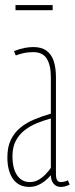

<svg xmlns="http://www.w3.org/2000/svg" viewBox="-20 -725 294 755"><path d="M9 -106Q9 -147 22.5 -175Q36 -203 59.5 -222.5Q83 -242 114 -255Q145 -268 180 -278V-421Q180 -468 164 -494Q148 -520 111 -520Q102 -520 91 -519Q80 -518 68 -515Q56 -512 42 -507L35 -524Q58 -533 76.5 -536.5Q95 -540 111 -540Q143 -540 162.5 -526Q182 -512 191 -485.5Q200 -459 200 -421V-41Q200 -23 205 -16Q210 -9 219 -9Q225 -9 232 -10.5Q239 -12 247 -16L254 1Q244 6 235.5 8Q227 10 219 10Q201 10 190.5 -3Q180 -16 180 -36Q169 -23 155.5 -12.5Q142 -2 127 4Q112 10 95 10Q75 10 59 2.5Q43 -5 32 -20Q21 -35 15 -56.5Q9 -78 9 -106ZM29 -111Q29 -62 47.5 -35.5Q66 -9 97 -9Q116 -9 131.5 -18Q147 -27 159.5 -40Q172 -53 180 -65V-259Q153 -252 126 -241Q99 -230 77 -213Q55 -196 42 -171Q29 -146 29 -111ZM41 -685V-705H187V-685Z"/></svg>

Font: Georama ExtraCondensed Thin
Style: Regular
Weight: 100
Width: 2
Designer: Jean-Baptiste Levee
Foundry: Production Type
Version: Version 1.001